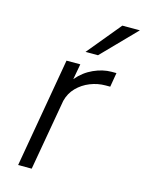

<svg xmlns="http://www.w3.org/2000/svg" viewBox="-110 -780 641 847"><g transform="rotate(15 211.0 -356.5)"><path d="M422 -713 272 -559H215L342 -713ZM144 -500H207L194 -429Q225 -466 267 -485Q309 -504 349 -504H371L360 -439H339Q303 -439 269 -425.5Q235 -412 210 -386.5Q185 -361 176 -325L119 0H57Z"/></g></svg>

Font: Overused Grotesk Book
Style: Italic
Weight: 350
Italic angle: -10°
Version: Version 0.003